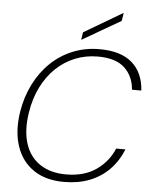

<svg xmlns="http://www.w3.org/2000/svg" viewBox="-61 -965 812 1027"><g transform="rotate(5 345.5 -451.5)"><path d="M321 12Q223 12 158 -32Q93 -76 66 -155.5Q39 -235 55 -340Q68 -422 102.5 -490.5Q137 -559 188.5 -608.5Q240 -658 306.5 -685Q373 -712 449 -712Q564 -712 624.5 -659.5Q685 -607 691 -511H641Q635 -584 587.5 -628Q540 -672 444 -672Q379 -672 322 -649Q265 -626 220 -583Q175 -540 144.5 -479Q114 -418 102 -340Q87 -243 110 -173Q133 -103 189.5 -66Q246 -29 328 -29Q425 -29 489.5 -73.5Q554 -118 584 -190H634Q608 -126 564 -81Q520 -36 459 -12Q398 12 321 12ZM347 -753 353 -794 558 -915H561L554 -873Z"/></g></svg>

Font: DM Sans 36pt ExtraLight
Style: Italic
Weight: 250
Italic angle: -10°
Designer: Colophon Foundry, Jonny Pinhorn
Foundry: Colophon Foundry
Version: Version 4.004;gftools[0.9.30]